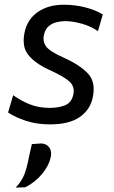

<svg xmlns="http://www.w3.org/2000/svg" viewBox="-20 -528 495 832"><path d="M197 11Q140 11 93.2 -4.2Q46.5 -19.5 15 -40.5L37 -115.5Q69.5 -92 108.2 -76.2Q147 -60.5 195.5 -60.5Q231.5 -60.5 260.2 -71Q289 -81.5 297.5 -117Q299.5 -126 299.5 -134Q299.5 -157 282.5 -173.5Q259 -195.5 194 -225Q130 -254.5 102 -291Q82.5 -316 82.5 -352.5Q82.5 -369 86.5 -388Q99 -445.5 144.5 -476.5Q190 -507.5 256 -507.5Q305.5 -507.5 349.8 -496Q394 -484.5 425.5 -465.5L404.5 -393Q374 -414.5 333.8 -425.5Q293.5 -436.5 263 -436.5Q246.5 -436.5 227 -432.2Q207.5 -428 191.8 -415.2Q176 -402.5 170.5 -377Q168.5 -368.5 168.5 -361Q168.5 -342 180 -326.5Q195.5 -305 255.5 -278.5Q324 -248 360 -210.5Q386 -183 386 -141Q386 -124.5 382 -106Q371 -52 325 -20.5Q279 11 197 11ZM48 285Q74 257 84.8 229.8Q95.5 202.5 103.5 162.5L110.5 129.5Q114 113 118 96.5L159.5 93.5Q183.5 95.5 194.5 112.5Q201.5 123.5 201.5 138Q201.5 144.5 200 152Q192 190.5 162.2 226Q132.5 261.5 90 283.5Z"/></svg>

Font: Heraclito
Style: Italic
Weight: 400
Italic angle: -12°
Designer: Kostas Bartsokas (font) & Cristiano Sobral (main changes)
Foundry: Kostas Bartsokas (font) & Cristiano Sobral (main changes)
Version: Version 1.00;July 8, 2020;FontCreator 13.0.0.2655 64-bit